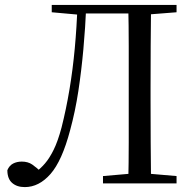

<svg xmlns="http://www.w3.org/2000/svg" viewBox="-20 -748 800 783"><path d="M10 -54Q18 -73 33.5 -81Q49 -89 69 -89Q94 -89 111.5 -77Q129 -65 152 -43V-36H123V-44Q145 -60 163.5 -81.5Q182 -103 199 -137.5Q216 -172 231 -228Q250 -303 263.5 -384Q277 -465 285 -551.5Q293 -638 296 -728H332Q328 -635 320 -547Q312 -459 299.5 -376.5Q287 -294 266 -217Q233 -92 186 -38.5Q139 15 81 15Q49 15 29.5 -2Q10 -19 10 -54ZM503 0Q505 -84 505 -167.5Q505 -251 505 -337V-391Q505 -476 505 -560.5Q505 -645 503 -728H596Q595 -645 594.5 -560.5Q594 -476 594 -391V-337Q594 -252 594.5 -168Q595 -84 596 0ZM400 0V-30L539 -42H560L700 -30V0ZM191 -698V-728H314V-688H302ZM550 -687V-728H700V-698L560 -687ZM314 -693V-728H550V-693Z"/></svg>

Font: Noto Serif TC
Style: Regular
Weight: 400
Designer: Ryoko NISHIZUKA  (kana & ideographs); Frank Grießhammer (Latin, Greek & Cyrillic); Wenlong ZHANG  (bopomofo); Sandoll Co
Foundry: Adobe
Version: Version 2.003-H1;hotconv 1.1.1;makeotfexe 2.6.0